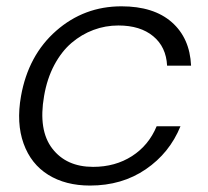

<svg xmlns="http://www.w3.org/2000/svg" viewBox="-20 -574 653 602"><path d="M45.9 -272.9Q68.8 -400.9 156.2 -477.5Q243.7 -554.2 360.8 -554.2Q461.9 -554.2 518.6 -504.4Q575.2 -454.6 579.1 -368.2H503.9Q501 -426.8 460.4 -460.4Q419.9 -494.1 351.1 -494.1Q310.5 -494.1 273.2 -480.2Q235.8 -466.3 204.3 -439.5Q172.9 -412.6 150.1 -369.9Q127.4 -327.1 118.2 -272.9Q99.6 -166 143.8 -108.4Q188 -50.8 272 -50.8Q341.3 -50.8 393.8 -84.5Q446.3 -118.2 471.2 -178.2H545.9Q511.7 -94.2 437 -43.2Q362.3 7.8 262.2 7.8Q185.5 7.8 131.3 -25.9Q77.1 -59.6 54 -123.8Q30.8 -188 45.9 -272.9Z"/></svg>

Font: SVN-Poppins Light
Style: Italic
Weight: 300
Italic angle: -10°
Designer: Ninad Kale (Devanagari), Jonny Pinhorn (Latin)
Foundry: Indian Type Foundry
Version: Version 3.002 2017